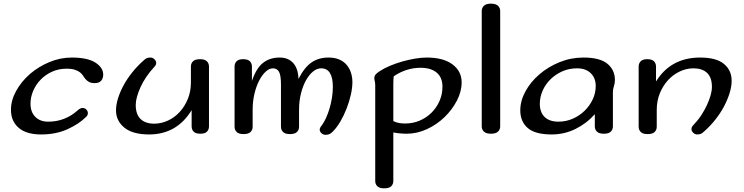

<svg xmlns="http://www.w3.org/2000/svg" viewBox="-20 -722 4075 1051"><path d="M147 -154Q147 -109 173 -82.5Q199 -56 244 -56Q291 -56 331.5 -72Q372 -88 404 -117Q419 -131 432 -131Q444 -131 452.5 -122.5Q461 -114 461 -103Q461 -98 459 -92.5Q457 -87 450 -81Q412 -43 349 -14.5Q286 14 205 14Q124 14 82 -22.5Q40 -59 40 -121Q40 -173 68.5 -224.5Q97 -276 143.5 -316.5Q190 -357 250 -382Q310 -407 373 -407Q459 -407 502 -379.5Q545 -352 545 -313Q545 -294 534 -280.5Q523 -267 499 -267Q479 -267 468 -273Q457 -279 449.5 -287.5Q442 -296 435.5 -306.5Q429 -317 418.5 -325.5Q408 -334 390.5 -340Q373 -346 344 -346Q302 -346 266 -330Q230 -314 203.5 -287Q177 -260 162 -225.5Q147 -191 147 -154Z M1029 -119Q988 -52 929.5 -19Q871 14 797 14Q706 14 660.5 -23.5Q615 -61 615 -118Q615 -148 626 -183.5Q637 -219 656.5 -255Q676 -291 704 -326Q732 -361 765 -390Q776 -401 784.5 -404Q793 -407 803 -407Q816 -407 825.5 -397.5Q835 -388 835 -378Q835 -373 833 -367.5Q831 -362 823 -354Q799 -328 780.5 -300.5Q762 -273 749.5 -245.5Q737 -218 730 -193Q723 -168 723 -148Q723 -96 749.5 -70.5Q776 -45 824 -45Q863 -45 899.5 -62Q936 -79 963.5 -109Q991 -139 1008 -180Q1025 -221 1025 -270V-358Q1025 -375 1036.5 -386.5Q1048 -398 1075 -398Q1101 -398 1112.5 -386.5Q1124 -375 1124 -358V-30Q1124 -13 1113 -1.5Q1102 10 1077 10Q1051 10 1040 -1.5Q1029 -13 1029 -30Z M1511 -407Q1558 -407 1585 -377Q1612 -347 1614 -290Q1646 -353 1685 -380Q1724 -407 1778 -407Q1812 -407 1836.5 -396.5Q1861 -386 1877 -367.5Q1893 -349 1901 -324.5Q1909 -300 1909 -272Q1909 -241 1900.5 -203.5Q1892 -166 1877.5 -128.5Q1863 -91 1843.5 -57.5Q1824 -24 1801 -1Q1790 10 1781 13Q1772 16 1762 16Q1749 16 1739.5 7Q1730 -2 1730 -12Q1730 -17 1732.5 -22.5Q1735 -28 1743 -38Q1754 -53 1764.5 -76Q1775 -99 1783.5 -127Q1792 -155 1797 -186Q1802 -217 1802 -246Q1802 -348 1738 -348Q1715 -348 1693.5 -330.5Q1672 -313 1655 -282.5Q1638 -252 1627.5 -210.5Q1617 -169 1617 -120V-28Q1617 -11 1605.5 0.5Q1594 12 1567 12Q1541 12 1529.5 0.5Q1518 -11 1518 -28V-260Q1518 -309 1507.5 -328.5Q1497 -348 1474 -348Q1454 -348 1434.5 -330Q1415 -312 1399 -281.5Q1383 -251 1373 -209.5Q1363 -168 1363 -121V-28Q1363 -11 1351.5 0.5Q1340 12 1313 12Q1287 12 1275.5 0.5Q1264 -11 1264 -28V-358Q1264 -375 1275 -386.5Q1286 -398 1311 -398Q1337 -398 1348 -386.5Q1359 -375 1359 -358V-279Q1383 -349 1420 -378Q1457 -407 1511 -407Z M2133 269Q2133 286 2121.5 297.5Q2110 309 2083 309Q2057 309 2045.5 297.5Q2034 286 2034 269V-252Q2034 -268 2031.5 -278Q2029 -288 2029 -296Q2029 -305 2035 -313Q2041 -321 2058 -332Q2082 -348 2114 -361.5Q2146 -375 2181 -385Q2216 -395 2251 -401Q2286 -407 2316 -407Q2407 -407 2457 -369.5Q2507 -332 2507 -271Q2507 -221 2481 -171Q2455 -121 2413 -80.5Q2371 -40 2317 -15Q2263 10 2206 10Q2189 10 2168 8Q2147 6 2133 3ZM2402 -247Q2402 -298 2370.5 -324.5Q2339 -351 2282 -351Q2242 -351 2204 -338.5Q2166 -326 2135 -304Q2133 -284 2133 -259V-59Q2150 -51 2165 -48.5Q2180 -46 2198 -46Q2241 -46 2278 -62Q2315 -78 2342.5 -105.5Q2370 -133 2386 -169.5Q2402 -206 2402 -247Z M2718 -30Q2718 -13 2706 -1.5Q2694 10 2667 10Q2641 10 2629 -1.5Q2617 -13 2617 -30V-662Q2617 -679 2629 -690.5Q2641 -702 2667 -702Q2694 -702 2706 -690.5Q2718 -679 2718 -662Z M3174 -407Q3264 -407 3305 -373Q3346 -339 3346 -284Q3346 -267 3340.5 -250Q3335 -233 3335 -219V-30Q3335 -13 3323.5 -1.5Q3312 10 3286 10Q3259 10 3247.5 -1.5Q3236 -13 3236 -30V-97Q3191 -46 3130 -16Q3069 14 3000 14Q2909 14 2868.5 -21.5Q2828 -57 2828 -118Q2828 -170 2856 -221.5Q2884 -273 2932 -314.5Q2980 -356 3042.5 -381.5Q3105 -407 3174 -407ZM3139 -348Q3095 -348 3058 -331.5Q3021 -315 2993.5 -288Q2966 -261 2950.5 -226Q2935 -191 2935 -154Q2935 -107 2961.5 -81.5Q2988 -56 3037 -56Q3079 -56 3116 -72.5Q3153 -89 3180.5 -116Q3208 -143 3224.5 -178Q3241 -213 3241 -251Q3241 -295 3213.5 -321.5Q3186 -348 3139 -348Z M3571 -276Q3652 -407 3813 -407Q3901 -407 3943 -372Q3985 -337 3985 -280Q3985 -249 3974 -213Q3963 -177 3943.5 -140Q3924 -103 3896 -67.5Q3868 -32 3835 -3Q3824 8 3815.5 11Q3807 14 3797 14Q3784 14 3774.5 4.5Q3765 -5 3765 -15Q3765 -20 3767 -25.5Q3769 -31 3777 -39Q3801 -64 3819.5 -92.5Q3838 -121 3850.5 -148.5Q3863 -176 3870 -201Q3877 -226 3877 -246Q3877 -298 3850.5 -323Q3824 -348 3776 -348Q3738 -348 3701.5 -331Q3665 -314 3637 -283.5Q3609 -253 3592 -211.5Q3575 -170 3575 -121V-28Q3575 -11 3563.5 0.5Q3552 12 3525 12Q3499 12 3487.5 0.5Q3476 -11 3476 -28V-358Q3476 -375 3487 -386.5Q3498 -398 3523 -398Q3549 -398 3560 -386.5Q3571 -375 3571 -358Z"/></svg>

Font: Sofadi One
Style: Regular
Weight: 400
Designer: Botjo Nikoltchev
Foundry: Botjo Nikoltchev
Version: Version 1.002